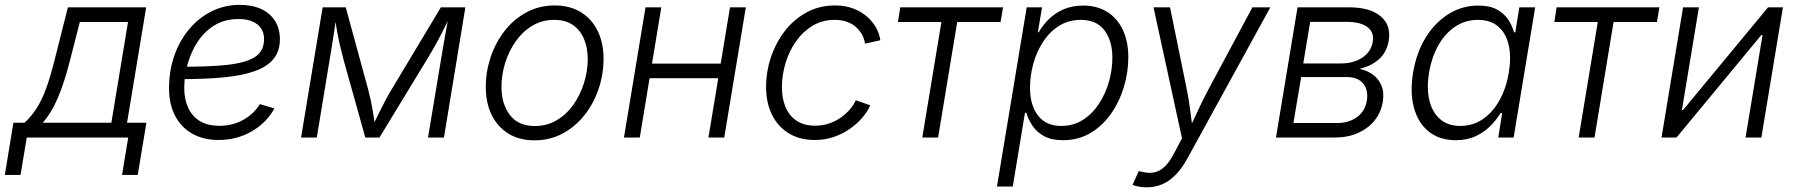

<svg xmlns="http://www.w3.org/2000/svg" viewBox="-69 -573 7485 800"><path d="M-48.8 155.8 -13.2 -61.5H33.2Q54.2 -81.1 71.3 -104Q88.4 -127 103 -156.7Q117.7 -186.5 130.9 -226.1Q144 -265.6 157.2 -317.9L213.9 -542.5H540L460.4 -61.5H541L504.9 155.8H439.5L465.3 0H42.5L16.6 155.8ZM108.9 -61.5H395L464.4 -481.4H263.7L221.7 -317.9Q199.7 -231.4 173.3 -168.2Q147 -105 108.9 -61.5Z M841.8 10.3Q778.8 10.3 732.4 -15.9Q686 -42 660.6 -90.3Q635.3 -138.7 635.3 -205.6Q635.3 -278.3 657.5 -341.6Q679.7 -404.8 720 -452.4Q760.3 -500 814 -526.4Q867.7 -552.7 930.2 -552.7Q981.9 -552.7 1019.3 -535.4Q1056.6 -518.1 1076.9 -485.8Q1097.2 -453.6 1097.2 -409.2Q1097.2 -360.4 1071.3 -328.1Q1045.4 -295.9 993.7 -277.1Q941.9 -258.3 864 -250.7Q786.1 -243.2 682.1 -243.2L689.9 -294.9Q779.8 -294.9 844.5 -299.6Q909.2 -304.2 950.4 -316.4Q991.7 -328.6 1011.5 -351.3Q1031.2 -374 1031.2 -410.2Q1031.2 -449.2 1003.2 -471.4Q975.1 -493.7 924.8 -493.7Q868.2 -493.7 825.9 -468.3Q783.7 -442.9 755.6 -400.6Q727.5 -358.4 713.1 -307.4Q698.7 -256.3 698.7 -205.6Q698.7 -160.6 714.6 -125Q730.5 -89.4 762.9 -69.1Q795.4 -48.8 845.2 -48.8Q899.9 -48.8 944.3 -73.5Q988.8 -98.1 1013.7 -139.2L1074.2 -121.1Q1042 -61.5 979.7 -25.6Q917.5 10.3 841.8 10.3Z M1185.5 0 1275.4 -542.5H1371.6L1465.3 -199.2Q1471.2 -176.8 1475.6 -156.2Q1480 -135.7 1483.2 -116.7Q1486.3 -97.7 1489.3 -79.6Q1492.2 -61.5 1494.6 -43.9H1482.4Q1490.7 -62.5 1499.5 -80.6Q1508.3 -98.6 1517.8 -117.7Q1527.3 -136.7 1538.1 -157Q1548.8 -177.2 1562 -199.2L1768.1 -542.5H1870.1L1780.8 0H1714.4L1768.1 -322.3Q1772 -345.7 1776.1 -369.9Q1780.3 -394 1784.4 -418.2Q1788.6 -442.4 1793 -466.1Q1797.4 -489.7 1801.8 -512.7H1809.6Q1793.5 -478 1778.3 -448Q1763.2 -418 1746.6 -387.9Q1730 -357.9 1708.5 -322.8L1512.2 0H1453.1L1362.8 -322.8Q1353.5 -357.9 1346.7 -387.7Q1339.8 -417.5 1334.7 -447.5Q1329.6 -477.5 1324.2 -512.7H1333.5Q1330.1 -488.3 1326.7 -464.8Q1323.2 -441.4 1319.6 -418Q1315.9 -394.5 1312.3 -370.8Q1308.6 -347.2 1304.2 -322.3L1251 0Z M2157.7 11.7Q2095.2 11.7 2049.8 -16.1Q2004.4 -43.9 1979.7 -94Q1955.1 -144 1955.1 -210.4Q1955.1 -273.9 1975.3 -334.7Q1995.6 -395.5 2033.4 -444.1Q2071.3 -492.7 2124.3 -521.5Q2177.2 -550.3 2242.7 -550.3Q2305.2 -550.3 2350.8 -522.5Q2396.5 -494.6 2421.1 -444.6Q2445.8 -394.5 2445.8 -328.1Q2445.8 -263.7 2425.3 -202.9Q2404.8 -142.1 2366.7 -93.8Q2328.6 -45.4 2275.6 -16.8Q2222.7 11.7 2157.7 11.7ZM2159.2 -47.9Q2210.9 -47.9 2252 -72.8Q2293 -97.7 2321.3 -138.4Q2349.6 -179.2 2364.7 -228.5Q2379.9 -277.8 2379.9 -326.7Q2379.9 -374 2364.3 -410.9Q2348.6 -447.8 2317.9 -469Q2287.1 -490.2 2240.7 -490.2Q2189.9 -490.2 2149.4 -466.1Q2108.9 -441.9 2080.1 -401.1Q2051.3 -360.4 2035.9 -310.8Q2020.5 -261.2 2020.5 -210.9Q2020.5 -140.1 2055.4 -94Q2090.3 -47.9 2159.2 -47.9Z M2951.2 -308.1 2940.4 -247.1H2620.6L2631.3 -308.1ZM2686.5 -542.5 2596.7 0H2530.8L2620.6 -542.5ZM3038.6 -542.5 2948.7 0H2882.8L2972.7 -542.5Z M3326.2 10.3Q3263.2 10.3 3217.5 -17.6Q3171.9 -45.4 3147.2 -95.7Q3122.6 -146 3123 -212.9Q3123.5 -276.4 3144 -336.7Q3164.6 -397 3202.1 -445.1Q3239.7 -493.2 3292.5 -521.7Q3345.2 -550.3 3410.6 -550.3Q3452.6 -550.3 3486.1 -537.6Q3519.5 -524.9 3543.5 -503.9Q3567.4 -482.9 3581.5 -457.3Q3595.7 -431.6 3599.1 -405.3L3535.2 -391.1Q3533.2 -407.7 3524.7 -425Q3516.1 -442.4 3500.7 -457.3Q3485.4 -472.2 3462.6 -481.2Q3439.9 -490.2 3409.2 -490.2Q3357.4 -490.2 3316.9 -465.8Q3276.4 -441.4 3247.8 -400.9Q3219.2 -360.4 3204.3 -311Q3189.5 -261.7 3189 -212.4Q3188.5 -165 3203.6 -127.9Q3218.8 -90.8 3249.8 -70.1Q3280.8 -49.3 3327.1 -49.3Q3359.9 -49.3 3387.5 -59.1Q3415 -68.8 3437 -85Q3459 -101.1 3474.1 -119.4Q3489.3 -137.7 3496.6 -155.3L3557.1 -134.3Q3545.4 -107.4 3523.2 -81.8Q3501 -56.2 3470.9 -35.4Q3440.9 -14.6 3404.3 -2.2Q3367.7 10.3 3326.2 10.3Z M3773.9 0 3853.5 -481.4H3672.4L3682.1 -542.5H4110.4L4100.1 -481.4H3919.4L3839.8 0Z M4085 204.1 4209 -542.5H4272.9L4255.4 -438.5H4258.8Q4274.4 -465.8 4299.6 -491.5Q4324.7 -517.1 4360.8 -533.4Q4397 -549.8 4444.3 -549.8Q4502.4 -549.8 4544.7 -523.2Q4586.9 -496.6 4609.6 -448.2Q4632.3 -399.9 4632.3 -334.5Q4632.3 -272 4613.8 -210.4Q4595.2 -148.9 4560.1 -98.9Q4524.9 -48.8 4474.6 -18.8Q4424.3 11.2 4360.4 11.2Q4311.5 11.2 4280.3 -6.3Q4249 -23.9 4231.9 -50.5Q4214.8 -77.1 4207.5 -103H4201.7L4150.9 204.1ZM4353 -48.3Q4403.8 -48.3 4443.4 -73.7Q4482.9 -99.1 4510.3 -141.1Q4537.6 -183.1 4551.8 -233.2Q4565.9 -283.2 4565.9 -332.5Q4565.9 -402.8 4533 -446.5Q4500 -490.2 4434.6 -490.2Q4383.3 -490.2 4343.8 -465.3Q4304.2 -440.4 4277.1 -398.7Q4250 -356.9 4236.3 -306.9Q4222.7 -256.8 4222.7 -206.5Q4222.7 -135.3 4255.9 -91.8Q4289.1 -48.3 4353 -48.3Z M4649.9 197.3 4675.8 140.1 4687 142.1Q4714.4 149.9 4738 145.8Q4761.7 141.6 4782.7 122.3Q4803.7 103 4823.2 65.4L4856 3.4L4737.3 -542.5H4806.2L4875.5 -202.6Q4884.8 -157.2 4890.4 -111.8Q4896 -66.4 4902.8 -22.9H4879.9Q4901.4 -66.4 4922.1 -111.8Q4942.9 -157.2 4967.3 -202.6L5149.4 -542.5H5224.1L4877 89.8Q4855 129.4 4829.3 155.5Q4803.7 181.6 4773.9 194.6Q4744.1 207.5 4709.5 207.5Q4691.4 207.5 4675.8 204.6Q4660.2 201.7 4649.9 197.3Z M5247.6 0 5337.4 -542.5H5551.8Q5640.1 -542.5 5684.1 -504.9Q5728 -467.3 5717.3 -403.3Q5709.5 -356 5676.8 -326.4Q5644 -296.9 5594.7 -286.1Q5626.5 -280.3 5650.9 -262.5Q5675.3 -244.6 5687.3 -215.8Q5699.2 -187 5692.4 -147.9Q5685.5 -104.5 5658.4 -71Q5631.3 -37.6 5589.1 -18.8Q5546.9 0 5493.7 0ZM5320.3 -60.5H5503.9Q5551.3 -60.5 5585 -85Q5618.7 -109.4 5626 -152.8Q5633.3 -197.3 5611.1 -224.6Q5588.9 -252 5542.5 -252H5352.5ZM5361.3 -308.6H5517.1Q5570.8 -308.6 5607.2 -332.8Q5643.6 -356.9 5650.9 -399.4Q5657.2 -439 5628.4 -460.4Q5599.6 -481.9 5542 -481.9H5390.1Z M5996.6 11.2Q5929.7 11.2 5885 -24.2Q5840.3 -59.6 5822.8 -123Q5805.2 -186.5 5818.8 -270Q5833 -354.5 5871.8 -417.2Q5910.6 -480 5967.3 -514.9Q6023.9 -549.8 6090.3 -549.8Q6138.7 -549.8 6168.9 -533Q6199.2 -516.1 6215.8 -490.5Q6232.4 -464.8 6239.3 -438.5H6244.6L6261.7 -542.5H6327.6L6237.8 0H6173.8L6189.9 -101.6H6183.1Q6167 -74.7 6141.6 -48.8Q6116.2 -22.9 6080.3 -5.9Q6044.4 11.2 5996.6 11.2ZM6015.6 -48.3Q6068.4 -48.3 6109.9 -76.9Q6151.4 -105.5 6179.2 -155.8Q6207 -206.1 6217.8 -271Q6228.5 -335.4 6217.3 -385Q6206.1 -434.6 6173.8 -462.4Q6141.6 -490.2 6089.4 -490.2Q6035.6 -490.2 5993.4 -461.4Q5951.2 -432.6 5923.6 -383.1Q5896 -333.5 5885.3 -271Q5875 -207.5 5886.2 -157.2Q5897.5 -106.9 5930.2 -77.6Q5962.9 -48.3 6015.6 -48.3Z M6508.8 0 6588.4 -481.4H6407.2L6417 -542.5H6845.2L6835 -481.4H6654.3L6574.7 0Z M7270 0H7204.1L7274.9 -427.2H7270L6916.5 0H6854L6943.8 -542.5H7009.8L6939 -114.3H6943.4L7297.9 -542.5H7359.9Z"/></svg>

Font: Inter 16pt Light
Style: Italic
Weight: 300
Italic angle: -9.3988°
Version: Version 4.001;git-66647c0bb